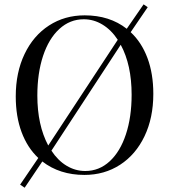

<svg xmlns="http://www.w3.org/2000/svg" viewBox="-20 -793 781 886"><path d="M687.5 -359.9Q687.5 -249.5 647 -164.6Q606.4 -79.6 534.2 -32.7Q461.9 14.2 369.6 14.2Q255.4 14.2 175.3 -47.9L93.8 73.2L72.8 59.1L156.7 -64Q106.4 -111.3 79.6 -183.3Q52.7 -255.4 52.7 -348.1Q52.7 -458.5 93.3 -543.5Q133.8 -628.4 206.1 -675.3Q278.3 -722.2 370.6 -722.2Q485.8 -722.2 564.9 -660.2L642.6 -772.9L661.6 -759.8L583 -644.5Q633.3 -597.7 660.4 -525.4Q687.5 -453.1 687.5 -359.9ZM152.3 -352.1Q152.3 -215.8 202.6 -121.6L523.4 -609.4Q493.7 -654.8 453.1 -679.4Q412.6 -704.1 366.7 -704.1Q302.7 -704.1 253.9 -659.4Q205.1 -614.7 178.7 -534.9Q152.3 -455.1 152.3 -352.1ZM587.4 -356Q587.4 -493.7 537.1 -586.4L217.3 -97.7Q247.1 -52.2 287.4 -28.1Q327.6 -3.9 373.5 -3.9Q437.5 -3.9 486.1 -48.6Q534.7 -93.3 561 -173.1Q587.4 -252.9 587.4 -356Z"/></svg>

Font: TypoPRO Playfair Display SC
Style: Regular
Weight: 400
Designer: Claus Eggers Sørensen
Foundry: Claus Eggers Sørensen
Version: Version 1.004;PS 001.004;hotconv 1.0.70;makeotf.lib2.5.58329